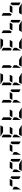

<svg xmlns="http://www.w3.org/2000/svg" viewBox="3968 -5008 1040 9016"><g transform="rotate(-90 4488.0 -500.0)"><path d="M99 -438 223 -367V-247L100 -34Q100 -35 99.5 -37.5Q99 -40 99 -41ZM647 -531 717 -490V-52L593 -124V-438ZM522 -438H223L294 -562H593Z M915 -438 1039 -367V-247L916 -34Q916 -35 915.5 -37.5Q915 -40 915 -41ZM1463 -531 1533 -490V-52L1409 -124V-438ZM1338 -438H1039L1110 -562H1409ZM1286 -124 1499 -1Q1498 -1 1495.5 -0.5Q1493 0 1492 0H967L1039 -124Z M1731 -438 1855 -367V-247L1732 -34Q1732 -35 1731.5 -37.5Q1731 -40 1731 -41ZM2279 -531 2349 -490V-52L2225 -124V-438ZM2154 -438H1855L1926 -562H2225Z M2547 -438 2671 -367V-247L2548 -34Q2548 -35 2547.5 -37.5Q2547 -40 2547 -41ZM2970 -438H2671L2742 -562H3041ZM2617 -469 2547 -510V-948L2671 -876V-562ZM2918 -124 3131 -1Q3130 -1 3127.5 -0.5Q3125 0 3124 0H2599L2671 -124ZM2794 -876 2581 -999Q2582 -999 2584.5 -999.5Q2587 -1000 2588 -1000H3113L3041 -876Z M3363 -438 3487 -367V-247L3364 -34Q3364 -35 3363.5 -37.5Q3363 -40 3363 -41ZM3786 -438H3487L3558 -562H3857ZM3433 -469 3363 -510V-948L3487 -876V-562ZM3734 -124 3947 -1Q3946 -1 3943.5 -0.5Q3941 0 3940 0H3415L3487 -124Z M4179 -438 4303 -367V-247L4180 -34Q4180 -35 4179.5 -37.5Q4179 -40 4179 -41ZM4727 -531 4797 -490V-52L4673 -124V-438ZM4602 -438H4303L4374 -562H4673ZM4249 -469 4179 -510V-948L4303 -876V-562Z M4995 -438 5119 -367V-247L4996 -34Q4996 -35 4995.5 -37.5Q4995 -40 4995 -41ZM5418 -438H5119L5190 -562H5489ZM5065 -469 4995 -510V-948L5119 -876V-562ZM5366 -124 5579 -1Q5578 -1 5575.5 -0.5Q5573 0 5572 0H5047L5119 -124ZM5242 -876 5029 -999Q5030 -999 5032.5 -999.5Q5035 -1000 5036 -1000H5561L5489 -876Z M5811 -438 5935 -367V-247L5812 -34Q5812 -35 5811.5 -37.5Q5811 -40 5811 -41ZM5881 -469 5811 -510V-948L5935 -876V-562ZM6182 -124 6395 -1Q6394 -1 6391.5 -0.5Q6389 0 6388 0H5863L5935 -124Z M6627 -438 6751 -367V-247L6628 -34Q6628 -35 6627.5 -37.5Q6627 -40 6627 -41ZM7050 -438H6751L6822 -562H7121ZM6697 -469 6627 -510V-948L6751 -876V-562ZM6998 -124 7211 -1Q7210 -1 7207.5 -0.5Q7205 0 7204 0H6679L6751 -124ZM6874 -876 6661 -999Q6662 -999 6664.5 -999.5Q6667 -1000 6668 -1000H7193L7121 -876Z M7991 -531 8061 -490V-52L7937 -124V-438ZM7866 -438H7567L7638 -562H7937ZM7513 -469 7443 -510V-948L7567 -876V-562ZM7814 -124 8027 -1Q8026 -1 8023.5 -0.5Q8021 0 8020 0H7495L7567 -124Z M8807 -531 8877 -490V-52L8753 -124V-438ZM8682 -438H8383L8454 -562H8753ZM8329 -469 8259 -510V-948L8383 -876V-562ZM8630 -124 8843 -1Q8842 -1 8839.5 -0.5Q8837 0 8836 0H8311L8383 -124Z"/></g></svg>

Font: DSEG7 Modern Mini
Style: Bold
Weight: 700
Designer: Keshikan(Twitter:@keshinomi_88pro)
Version: Version 0.46